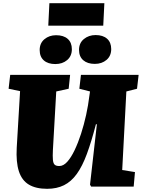

<svg xmlns="http://www.w3.org/2000/svg" viewBox="-20 -1171 892 1205"><path d="M747 -104 827 -91 819 0H552L545 -12L588 -391H582Q554 -283 525.5 -205.5Q497 -128 462 -79.5Q427 -31 381.5 -8.5Q336 14 276 14Q205 14 161 -12.5Q117 -39 98.5 -96Q80 -153 85 -244L106 -599L34 -614L44 -701H420L411 -614L333 -597L312 -229Q310 -191 312 -168.5Q314 -146 323 -137.5Q332 -129 352 -129Q378 -129 402 -155.5Q426 -182 448 -228Q470 -274 488.5 -331Q507 -388 520.5 -449.5Q534 -511 541 -570L545 -597L478 -614L488 -701H850L840 -614L773 -597ZM229 -857Q229 -900 259 -925Q289 -950 332 -950Q379 -950 405 -927Q431 -904 431 -862Q431 -819 401.5 -794Q372 -769 327 -769Q281 -769 255 -792Q229 -815 229 -857ZM476 -858Q476 -901 506.5 -926Q537 -951 580 -951Q626 -951 652 -928Q678 -905 678 -863Q678 -820 648.5 -795Q619 -770 575 -770Q529 -770 502.5 -793Q476 -816 476 -858ZM290 -1151H635L628 -1010H283Z"/></svg>

Font: Literata Black
Style: Italic
Weight: 900
Italic angle: -2°
Designer: Latin by Veronika Burian and Jose Scaglione. Greek by Irene Vlachou. Cyrillic by Vera Evstafieva
Foundry: TypeTogether
Version: Version 3.002